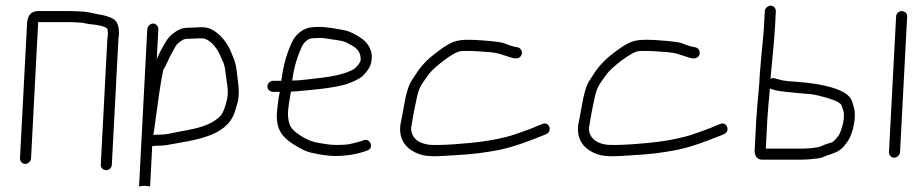

<svg xmlns="http://www.w3.org/2000/svg" viewBox="-20 -567 3241 677"><path d="M89.5 -9 114.6 -489H222.6C232 -489 240.9 -488.7 249.6 -488C266.5 -488 281.8 -484.7 295.3 -482C307.6 -480.9 359.9 -475.8 359.2 -462C360.2 -456 360.6 -450 360.3 -444C359.2 -436.7 358.4 -428.3 358 -419L335.3 14C334.7 24.6 343.7 33 354.3 33C364.9 33 373.7 24.6 374.3 14L397 -419C397.4 -428.3 398.2 -436.7 399.3 -444C400.5 -468.2 396.1 -487.6 383.1 -498C369.2 -507.6 344 -514.7 323.1 -517C303.2 -522 279.5 -527 254.6 -527C244.7 -527.7 234.7 -528 224.7 -528H123.7C91.7 -530.9 77 -514.5 75.4 -485L50.5 -9C49.9 1.3 58.8 11 68.9 11C79.1 11 88.9 1.3 89.5 -9Z M520.8 -91C520.9 -94.3 521.4 -97.3 522.2 -100C524.5 -117.3 528.8 -148 535.1 -192C539.4 -230.9 553.4 -314.3 555.8 -321C564.5 -332.6 573.9 -358.2 581.5 -372L594.8 -396C601 -409.8 608 -414.9 619.2 -423C632.2 -432 639.6 -429.9 664.6 -431C694.8 -432.3 699.7 -433.9 716.2 -423C732.8 -411.5 745.7 -394.9 754.7 -375C762.7 -357 762.7 -357 769 -343C771.9 -334.3 774 -323.7 775.3 -311C777.9 -279.6 788.2 -249.6 780.3 -216C776.2 -197.4 767.8 -168 755.2 -156C721.6 -124.1 676.3 -114.2 617.5 -104C575.9 -95.8 567.5 -92 534.8 -92C529.5 -92 524.8 -91.7 520.8 -91ZM499.3 -464 470.3 90 489.4 88C494.6 88 502.4 90 506.8 90H509.3L516.7 -52C522.1 -52.7 527.8 -53 533.8 -53C543.1 -53 553.5 -53.7 564.9 -55C662.9 -73.2 779 -82.7 808.1 -173C812.9 -188.3 816.5 -200.7 819 -210C826.3 -249 817.9 -281.1 814.6 -317C810.9 -349.5 801.7 -366.6 790.6 -393C778 -418.3 761.6 -439.5 739.8 -455C717.3 -470.6 703.6 -472.8 665.6 -470C630.5 -468.7 620 -469.5 598.8 -455C581.6 -443.9 571.1 -432 560.6 -413C550.5 -394.7 542.6 -382.5 533.9 -361C533.9 -360.3 533.5 -359.3 532.8 -358L538.3 -464C538.9 -474.3 530 -484 519.9 -484C509.7 -484 499.9 -474.3 499.3 -464Z M1010.8 -283C1010.9 -285 1010.9 -285 1011 -287C1017 -332.9 1029.5 -369.7 1044.1 -402C1050.1 -416.2 1066.6 -432 1080.6 -432C1087.3 -432.7 1095.7 -433 1105.7 -433C1114.4 -433.7 1127.3 -432.3 1144.5 -429C1174.6 -424.5 1190.4 -423.8 1209.6 -413C1232.5 -400.3 1253.4 -389.4 1251.6 -354C1250.7 -350.7 1248.8 -346.7 1245.9 -342C1236 -330 1231.1 -323.1 1215.6 -317C1189.5 -305.2 1149.9 -296.6 1115.4 -293C1084.3 -289.9 1043.7 -283 1010.8 -283ZM941.7 -243H966.7C963.3 -229.3 961.2 -215.5 959.4 -198C948.7 -125.6 963.3 -91.3 1012.1 -60C1037.3 -43.3 1058.4 -33 1075.5 -29C1102.2 -23.1 1131.7 -17 1162.9 -17C1201.8 -17 1234 -22.6 1262.7 -32L1273.9 -36C1299.2 -42.2 1287.8 -79.8 1263.8 -73L1252.6 -69C1245.2 -67 1236.4 -64.7 1226.2 -62C1207.5 -56.3 1188.1 -56 1163.9 -56C1152.6 -56 1140.7 -57 1128.1 -59C1087 -65.2 1070.3 -68.6 1034.8 -92C1003.6 -113.5 998.3 -125.7 995.4 -161C995.2 -189.2 1001.7 -218.8 1005.8 -244C1011.8 -244 1018.1 -244.3 1024.8 -245C1085.4 -250.5 1150.1 -255.6 1201.2 -270C1220.1 -277.2 1243.8 -286 1257.6 -298C1270 -309.8 1287 -329.9 1289.3 -350C1297.5 -387.1 1276.2 -416.8 1255.6 -431C1239.6 -442 1218.4 -455 1196.1 -460C1179.4 -463.4 1126.4 -473.2 1105.7 -472C1095.7 -472 1087.4 -471.7 1080.7 -471C1048.8 -469 1021.3 -444.9 1008.9 -417C992.7 -382 979.4 -340.3 973.2 -290C972.4 -287.3 971.9 -284.7 971.8 -282H943.8C933.2 -282 923.3 -273.6 922.8 -263C922.2 -252.4 931.2 -243 943.8 -243Z M1806 -400C1790 -402 1771.9 -408.6 1758.7 -414C1739.5 -421.5 1686 -423.9 1659.3 -426C1594.8 -428.5 1578.8 -425.9 1528.4 -389C1478.6 -352.8 1461 -329.7 1434 -287C1409.6 -252.9 1404.2 -181.8 1393 -134C1384.3 -86.9 1403 -54.3 1430.9 -37C1467.5 -13.9 1495.9 -13.7 1573 -19C1654 -23.6 1681.9 -27.6 1743 -39C1795.9 -50.4 1847 -70.5 1891.6 -88L1905.9 -94C1929.5 -103.9 1916.1 -139.8 1892.8 -130L1877.5 -124C1853.8 -113.3 1823.7 -102.8 1794.9 -93C1759.9 -81.1 1713.9 -72.2 1673.5 -67C1647.5 -63.1 1515.9 -50.6 1485 -58C1471.8 -60.7 1461.4 -64.7 1453.7 -70C1438.1 -79.4 1424.2 -102.4 1431.7 -127C1435.1 -152.1 1444.8 -201.3 1450.9 -228C1459.1 -265.2 1474.5 -280.1 1494.1 -308C1507.5 -325.8 1577.5 -385.4 1607.3 -387C1644.4 -388.5 1673.9 -385.4 1709.1 -383C1741.6 -379.2 1743.5 -376 1766.8 -369C1780 -365 1799.2 -356.2 1811.6 -364.5C1826.5 -374.5 1821.2 -396.1 1806 -400Z M2433 -400C2417 -402 2398.9 -408.6 2385.7 -414C2366.5 -421.5 2313 -423.9 2286.3 -426C2221.8 -428.5 2205.8 -425.9 2155.4 -389C2105.6 -352.8 2088 -329.7 2061 -287C2036.6 -252.9 2031.2 -181.8 2020 -134C2011.3 -86.9 2030 -54.3 2057.9 -37C2094.5 -13.9 2122.9 -13.7 2200 -19C2281 -23.6 2308.9 -27.6 2370 -39C2422.9 -50.4 2474 -70.5 2518.6 -88L2532.9 -94C2556.5 -103.9 2543.1 -139.8 2519.8 -130L2504.5 -124C2480.8 -113.3 2450.7 -102.8 2421.9 -93C2386.9 -81.1 2340.9 -72.2 2300.5 -67C2274.5 -63.1 2142.9 -50.6 2112 -58C2098.8 -60.7 2088.4 -64.7 2080.7 -70C2065.1 -79.4 2051.2 -102.4 2058.7 -127C2062.1 -152.1 2071.8 -201.3 2077.9 -228C2086.1 -265.2 2101.5 -280.1 2121.1 -308C2134.5 -325.8 2204.5 -385.4 2234.3 -387C2271.4 -388.5 2300.9 -385.4 2336.1 -383C2368.6 -379.2 2370.5 -376 2393.8 -369C2407 -365 2426.2 -356.2 2438.6 -364.5C2453.5 -374.5 2448.2 -396.1 2433 -400Z M3139.7 -509 3114.6 -31C3114.1 -20.4 3122 -11 3132.6 -11C3143.1 -11 3153.1 -20.4 3153.6 -31L3178.7 -509C3179.2 -519.6 3170.2 -528 3159.7 -528C3149.1 -528 3140.2 -519.6 3139.7 -509ZM2693.7 -242C2694 -248 2694 -248 2694.4 -255C2696.3 -254.3 2698 -253.7 2699.3 -253L2713 -249C2737.9 -243.1 2761.5 -242.8 2791.5 -239C2815.4 -237 2815.4 -237 2839.3 -235C2864.9 -231.8 2921.2 -216.3 2936.8 -206C2942.6 -202 2945.8 -199 2946.3 -197C2949.8 -188.2 2956.1 -173.6 2955.5 -163C2957.2 -140.7 2946.3 -105.6 2938.3 -91C2936.5 -87.8 2919.3 -66.5 2913.4 -65C2902.7 -62.4 2886.6 -56.8 2876.7 -52C2862.5 -45.1 2827.7 -43 2806.3 -43H2680.3L2685.7 -147C2687.3 -176.7 2690.9 -210.5 2693.7 -242ZM2713 -477 2715.6 -527C2716.2 -537.6 2708.3 -547 2697.7 -547C2687.1 -547 2677.2 -537.6 2676.6 -527L2674 -477C2671.9 -437.7 2667.4 -404.4 2664.1 -365C2661.5 -334 2661.5 -334 2658.9 -303C2658 -287 2658 -287 2657.4 -274C2656.2 -264 2655.3 -254 2654.8 -244C2652 -212.7 2648.2 -176.4 2646.7 -147L2640.9 -36C2640 -19.7 2648.9 -4 2666.2 -4H2804.2C2823.1 -4 2852.5 -6.7 2868.5 -9C2885.6 -12.4 2891.4 -18.4 2906.2 -22C2927.5 -30.4 2936.3 -31.5 2953.6 -49C2962.1 -59 2968 -66.7 2971.3 -72C2987.1 -97.7 3001.6 -156.1 2990 -191C2984.2 -213.9 2979.8 -224.7 2960.5 -238C2923.9 -262.5 2852.8 -273.2 2797.1 -278C2771.5 -280.2 2745.8 -280.3 2726 -287L2711.3 -291C2706.7 -292.3 2702 -291.7 2697.1 -289C2697.4 -294 2697.4 -294 2697.8 -301C2702.8 -360.4 2709.9 -417.9 2713 -477Z"/></svg>

Font: Just Breathe
Style: Obl1
Weight: 400
Foundry: Cannot Into Space Fonts
Version: Version 0.72